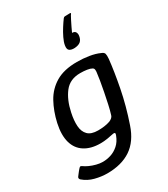

<svg xmlns="http://www.w3.org/2000/svg" viewBox="-220 -823 919 1051"><g transform="rotate(-30 239.0 -297.0)"><path d="M39 -242Q54 -309 83.5 -362.5Q113 -416 165 -447Q217 -478 299 -478Q338 -478 375 -472Q412 -466 438 -454Q455 -448 458 -437.5Q461 -427 459 -405Q451 -329 432 -231.5Q413 -134 378 -32Q349 54 289.5 94Q230 134 139 134Q103 134 63.5 124Q24 114 -6 88Q-10 84 -11 79Q-12 74 -8 69Q-5 65 0 58.5Q5 52 10.5 45Q16 38 19 35Q26 27 29.5 26.5Q33 26 39 30Q51 39 69.5 47.5Q88 56 109.5 61.5Q131 67 150 67Q175 67 200.5 59Q226 51 248.5 31.5Q271 12 284 -22Q284 -24 285 -25.5Q286 -27 286 -28Q288 -35 284.5 -37.5Q281 -40 272 -38Q255 -34 233 -30.5Q211 -27 189 -27Q130 -27 90.5 -52Q51 -77 37.5 -125Q24 -173 39 -242ZM134 -254Q124 -208 126.5 -172Q129 -136 149.5 -115.5Q170 -95 213 -95Q233 -95 252.5 -97.5Q272 -100 289 -106Q299 -110 306.5 -116.5Q314 -123 316 -131Q324 -156 331.5 -190.5Q339 -225 346 -260.5Q353 -296 358 -326.5Q363 -357 365 -376Q366 -382 365 -391Q364 -400 356 -404Q346 -410 326.5 -413Q307 -416 284 -416Q219 -416 184 -371Q149 -326 134 -254ZM288 -589Q291 -608 303 -633Q315 -658 330 -681.5Q345 -705 357 -721Q361 -726 366 -727Q373 -727 383 -727.5Q393 -728 401 -728Q405 -727 404.5 -724.5Q404 -722 399 -716Q394 -708 386 -691.5Q378 -675 369.5 -658Q361 -641 356 -629Q373 -629 378.5 -618Q384 -607 381 -593Q378 -574 366 -563Q354 -552 328 -550Q307 -549 295.5 -557Q284 -565 288 -589Z"/></g></svg>

Font: Glory Thin Medium
Style: Italic
Weight: 500
Italic angle: -12°
Version: Version 1.011